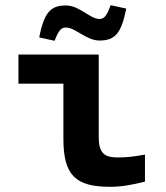

<svg xmlns="http://www.w3.org/2000/svg" viewBox="-20 -710 640 739"><path d="M432 -104C379 -104 360 -124 360 -183V-500H51V-388H224V-176C224 -34 272 9 404 9C447 9 487 2 538 -11V-115C496 -107 466 -104 432 -104ZM131 -566 190 -553C207 -596 216 -604 234 -604C270 -604 312 -554 363 -554C424 -554 447 -583 466 -677L406 -690C390 -647 380 -637 363 -637C326 -637 286 -689 234 -689C177 -689 150 -665 131 -566Z"/></svg>

Font: LT Wave Mono Bold
Style: Regular
Weight: 700
Designer: Daniel Lyons
Version: Version 2.5 (Glyphs App)